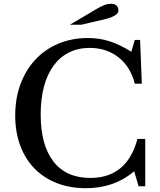

<svg xmlns="http://www.w3.org/2000/svg" viewBox="-20 -980 842 1010"><path d="M689 -770H717L726 -540H689Q667 -628 604 -678Q541 -728 452 -728Q391 -728 343 -704Q295 -680 262 -635Q229 -590 211.5 -525Q194 -460 194 -378Q194 -217 261 -130.5Q328 -44 455 -44Q648 -44 703 -249H744V0H709L686 -79Q581 10 432 10Q347 10 278.5 -17Q210 -44 161.5 -93.5Q113 -143 86.5 -214Q60 -285 60 -372Q60 -463 88 -538Q116 -613 166.5 -667Q217 -721 287.5 -750.5Q358 -780 443 -780Q503 -780 556 -763Q609 -746 671 -708ZM348 -850 478 -927Q506 -944 525.5 -952Q545 -960 565 -960Q582 -960 592.5 -951Q603 -942 603 -925Q603 -909 582.5 -897.5Q562 -886 528 -878L408 -850Z"/></svg>

Font: Libre Baskerville
Style: Regular
Weight: 400
Designer: Pablo Impallari, Rodrigo Fuenzalida
Foundry: Pablo Impallari, Rodrigo Fuenzalida
Version: Version 1.000; ttfautohint (v0.93) -l 8 -r 50 -G 200 -x 14 -